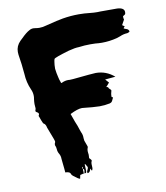

<svg xmlns="http://www.w3.org/2000/svg" viewBox="-88 -828 824 951"><g transform="rotate(-10 324.0 -353.0)"><path d="M259.8 1.5 261.2 -5.9V-7.8L259.8 -6.8Q255.9 -3.9 255.9 -1Q256.3 0 259.8 1.5ZM260.3 2Q259.3 5.9 259.3 8.8Q259.3 11.7 259.8 12.7Q260.3 13.7 260.3 18.1Q259.8 19 259.8 20.5Q259.8 24.4 263.7 24.9Q264.2 22 265.1 18.6Q266.1 15.1 266.1 9.8Q265.6 5.4 260.3 2ZM263.7 24.9 260.7 25.4Q247.6 28.3 241.7 30.3L237.8 48.8Q229 45.4 225.1 42.5Q202.1 26.9 198.7 20.5Q195.8 10.7 188.5 7.8Q181.2 4.9 170.9 4.9L169.4 -13.2L164.1 -64Q164.1 -79.6 157 -91.3Q149.9 -103 149.4 -116.2Q148.9 -127 144 -136.7V-139.2Q144 -143.6 145 -146Q147.9 -149.9 147.9 -155.8L144 -168L120.6 -229.5Q117.7 -247.1 106.9 -252.4Q104.5 -253.9 101.6 -262.2Q98.1 -269 92.3 -286.6L89.8 -292.5V-294.9Q92.8 -299.3 92.8 -302.7Q92.8 -309.1 83.5 -313.5Q78.1 -315.9 78.1 -320.8Q78.1 -322.8 78.6 -324.2Q81.1 -329.1 81.1 -334Q81.1 -338.9 80.3 -344Q79.6 -349.1 79.6 -355Q79.6 -367.7 81.5 -380.4Q83 -387.7 83 -395Q83 -413.1 75.2 -429.7Q58.1 -467.8 56.2 -510.3Q52.2 -560.1 43.9 -609.4Q43 -616.7 43 -623.5Q43 -653.3 65.4 -675.8L76.2 -686Q101.6 -711.4 118.2 -719.7Q127.9 -725.6 139.2 -725.6Q144 -725.6 148.9 -724.6Q159.2 -722.7 169.4 -722.7Q186.5 -722.7 203.6 -728Q269 -744.6 291 -748Q331.5 -754.9 372.6 -754.9Q400.9 -754.9 429.7 -751.5Q447.3 -749.5 465.3 -749.5L480 -750H564.9Q600.6 -748 600.6 -726.1Q600.6 -716.8 597.9 -714.6Q595.2 -712.4 592.5 -710.9Q589.8 -709.5 586.9 -707.5V-699.2L588.4 -691.4L588.9 -690.4Q582.5 -679.7 574.7 -664.6L586.4 -656.7Q582 -652.3 579.1 -648.4Q583.5 -644 590.8 -642.6Q604.5 -638.7 605.5 -627Q603.5 -626 601.6 -624.5Q599.6 -623 597.2 -622.1Q594.7 -621.1 592.8 -621.1Q573.2 -620.1 556.2 -612.3Q546.9 -608.4 537.6 -606Q499.5 -596.2 461.4 -596.2Q444.8 -596.2 428.2 -598.1Q416 -598.6 403.3 -598.6Q374 -598.6 344.7 -594.7Q326.2 -594.7 292.5 -585.9Q219.7 -564.5 216.3 -558.1Q214.4 -554.7 212.9 -543.5Q210.4 -530.3 210.4 -509.3Q212.9 -487.3 218.3 -465.8Q219.7 -460.4 221.2 -453.9Q222.7 -447.3 225.6 -440.9L227.5 -435.1H229.5L230.5 -434.6Q231 -434.6 231 -435.1Q247.6 -443.4 265.1 -443.4Q269 -443.4 272.5 -442.9Q281.2 -442.9 289.6 -443.8Q391.6 -454.1 404.8 -454.1Q457 -454.1 497.6 -418.9Q474.1 -416.5 445.3 -414.1Q450.2 -408.2 454.1 -404.1Q458 -399.9 461.4 -396L450.2 -382.8L444.3 -376.5L451.7 -374.5Q453.1 -374 453.1 -373.5Q454.1 -367.7 460.2 -363.3Q466.3 -358.9 466.3 -355Q466.3 -352.5 464.4 -347.7Q461.4 -338.4 461.4 -327.1Q461.9 -325.2 461.9 -322.8L468.3 -320.3L465.8 -314.5Q460.4 -300.3 454.1 -296.4Q450.7 -294.4 447.3 -293.5Q421.4 -288.1 395.5 -288.1Q390.1 -288.1 358.9 -290Q338.9 -291.5 318.8 -293.9Q313 -294.9 307.6 -294.9Q286.1 -294.9 247.1 -275.4Q249 -268.1 261.7 -234.4Q271.5 -212.4 278.3 -189.5Q280.3 -182.6 283.2 -176.3Q289.6 -164.1 289.6 -146Q289.6 -133.3 295.4 -121.6L300.8 -106.9Q302.7 -102.1 302.7 -100.6L302.2 -98.6Q298.3 -89.4 298.3 -80.1Q298.3 -75.7 299.1 -71Q299.8 -66.4 300.3 -61.5L299.8 -49.8L299.3 -43.9Q299.8 -43.5 301.5 -42.5Q303.2 -41.5 307.6 -35.6Q310.1 -32.2 310.1 -29.8V-29.3Q306.2 -22.9 306.2 -13.7L306.6 -5.9L307.1 7.3Q306.6 13.7 302.7 19.5Q301.3 17.6 299.8 14.9Q298.3 12.2 295.4 7.3Q292.5 26.9 279.3 27.8Q277.8 24.9 277.8 22Q277.8 17.6 281.5 11.2Q285.2 4.9 285.2 -2L275.4 -18.6L272.5 -18.1L273.9 14.6Q273.9 20.5 272.5 23.2Q271 25.9 267.6 25.9L263.7 25.4Z"/></g></svg>

Font: Pinzelan
Style: Regular
Weight: 400
Designer: GGBot
Version: 1.01